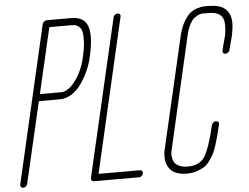

<svg xmlns="http://www.w3.org/2000/svg" viewBox="-63 -881 1502 1160"><g transform="rotate(-5 688.5 -301.0)"><path d="M15 177 235 -777Q237 -785 245 -791.5Q253 -798 261 -798H410Q487 -798 508.5 -739.5Q530 -681 500 -552Q492 -514 474.5 -474.5Q457 -435 432 -398Q407 -361 372 -338Q337 -315 299 -315H171L57 177Q55 185 47.5 191.5Q40 198 31.5 198Q23 198 18 191.5Q13 185 15 177ZM181 -357H309Q342 -357 374.5 -390Q407 -423 427.5 -465.5Q448 -508 458 -552Q472 -610 473.5 -651Q475 -692 470 -712Q465 -732 450.5 -742.5Q436 -753 426.5 -754Q417 -755 401 -755H273Z M742 154Q751 154 756 160Q761 166 759 175Q757 181 753.5 186Q750 191 744 193.5Q738 196 733 196H461Q452 196 447 190Q442 184 444 175L665 -780Q666 -785 668.5 -788.5Q671 -792 674.5 -795Q678 -798 682.5 -799.5Q687 -801 691 -801Q697 -801 701 -798.5Q705 -796 707 -791Q709 -786 707 -780L492 154Z M1356 -756Q1370 -737 1374.5 -711.5Q1379 -686 1375 -655Q1371 -624 1366.5 -604.5Q1362 -585 1353 -554Q1347 -532 1345 -523Q1344 -517 1340 -512.5Q1336 -508 1330.5 -505Q1325 -502 1319 -502Q1310 -502 1305.5 -508Q1301 -514 1303 -523Q1305 -533 1311 -556Q1322 -594 1327 -616.5Q1332 -639 1332 -673.5Q1332 -708 1319 -726Q1297 -756 1241 -756Q1238 -756 1230 -756Q1219 -756 1206 -756.5Q1193 -757 1179 -751Q1165 -745 1152 -735Q1139 -725 1126.5 -703Q1114 -681 1105 -650L943 55Q941 62 940.5 70Q940 78 942.5 95Q945 112 953 124.5Q961 137 981.5 147Q1002 157 1033 157Q1104 157 1135.5 109.5Q1167 62 1200 -80Q1202 -86 1206 -91Q1210 -96 1215.5 -98.5Q1221 -101 1226 -101Q1235 -101 1240 -95Q1245 -89 1243 -80Q1233 -38 1227.5 -17Q1222 4 1211 39.5Q1200 75 1190.5 93.5Q1181 112 1164 135.5Q1147 159 1128 170.5Q1109 182 1082.5 190.5Q1056 199 1023 199Q992 199 968 191Q944 183 931 171Q918 159 910 142.5Q902 126 900 112.5Q898 99 898 84Q898 69 899 63.5Q900 58 900 55L1063 -650Q1063 -651 1064 -651Q1076 -695 1095.5 -725.5Q1115 -756 1133 -770Q1151 -784 1175.5 -791Q1200 -798 1212 -798.5Q1224 -799 1242 -799Q1248 -798 1250 -798Q1325 -798 1356 -756Z"/></g></svg>

Font: Soda Fountain
Style: ThinOblique
Weight: 400
Version: Version 1.0